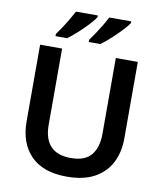

<svg xmlns="http://www.w3.org/2000/svg" viewBox="-100 -1018 941 1109"><g transform="rotate(10 370.5 -464.0)"><path d="M657 -264Q657 -184 625 -122Q593 -60 529 -25Q465 10 367 10Q228 10 156 -63.5Q84 -137 84 -264V-714H213V-268Q213 -100 372 -100Q454 -100 491 -144.5Q528 -189 528 -269V-714H657ZM579 -938V-928Q571 -915 553 -895Q535 -875 512.5 -853Q490 -831 467 -811Q444 -791 426 -778H358V-791Q372 -810 389 -835.5Q406 -861 422.5 -888.5Q439 -916 450 -938ZM383 -938V-928Q375 -915 357.5 -895Q340 -875 317.5 -853Q295 -831 272 -811Q249 -791 231 -778H163V-791Q177 -810 194 -835.5Q211 -861 227 -888.5Q243 -916 255 -938Z"/></g></svg>

Font: Noto Sans Cherokee SemiBold
Style: Regular
Weight: 600
Designer: Monotype Design Team
Foundry: Monotype Imaging Inc.
Version: Version 2.001; ttfautohint (v1.8.4.7-5d5b)